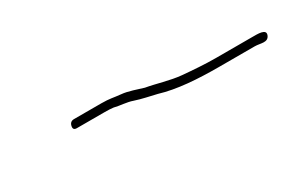

<svg xmlns="http://www.w3.org/2000/svg" viewBox="-5 -484 550 372"><g transform="rotate(-30 270.0 -297.5)"><path d="M123 -316C121.6 -310 123.9 -307 129.9 -307H190.9C199.5 -307 206.5 -306.7 211.6 -306C224.2 -302.7 239 -302.6 251.8 -298C268 -292.6 282.4 -290.1 299 -286C335 -275 380.5 -272 427.8 -272H507.8C520.1 -272 534.4 -264.8 539.7 -278C544.8 -290.9 524.4 -290 512 -290H432C406.1 -290 381.2 -292 357.9 -294C331.8 -296.4 306 -305.1 283.3 -309C270 -312.9 251.7 -319.8 237.1 -321C220.2 -322.6 214 -325 195 -325H134C128 -325 124.3 -322 123 -316Z"/></g></svg>

Font: HoneyBee
Style: BLnIt
Weight: 100
Foundry: Cannot Into Space Fonts
Version: Version 0.89